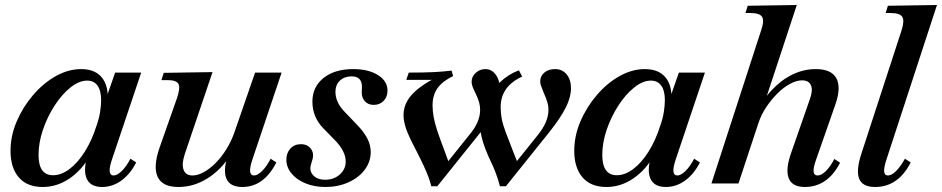

<svg xmlns="http://www.w3.org/2000/svg" viewBox="-20 -733 3763 767"><path d="M151 14Q88 14 55 -24.5Q22 -63 22 -130Q22 -190 46.5 -247.5Q71 -305 112 -353Q153 -401 203 -429Q253 -457 304 -457Q365 -457 392 -416.5Q419 -376 406 -306H392L440 -443H544L427 -95Q406 -32 434 -32Q448 -32 466.5 -50Q485 -68 501 -99L524 -84Q500 -37 464.5 -11.5Q429 14 388 14Q338 14 324.5 -24Q311 -62 336 -133L344 -118Q309 -55 258.5 -20.5Q208 14 151 14ZM192 -33Q225 -33 258 -58Q291 -83 319 -127.5Q347 -172 366 -232Q376 -260 380 -286.5Q384 -313 384 -333Q384 -371 369.5 -391Q355 -411 328 -411Q296 -411 261.5 -383.5Q227 -356 198 -311Q169 -266 151.5 -214.5Q134 -163 134 -114Q134 -33 192 -33Z M693 14Q629 14 610 -26Q591 -66 617 -142L687 -341Q701 -382 693 -397.5Q685 -413 649 -413H625L634 -442L829 -445L718 -117Q705 -77 713.5 -54.5Q722 -32 749 -32Q770 -32 794.5 -45.5Q819 -59 842.5 -83Q866 -107 885 -138Q904 -169 916 -203L999 -443H1105L988 -95Q967 -32 995 -32Q1009 -32 1027.5 -50.5Q1046 -69 1061 -99L1084 -84Q1034 14 948 14Q898 14 884 -20.5Q870 -55 893 -122L904 -118Q864 -55 809 -20.5Q754 14 693 14Z M1280 14Q1236 14 1200.5 -0.5Q1165 -15 1144.5 -40Q1124 -65 1124 -95Q1124 -122 1140 -139.5Q1156 -157 1182 -157Q1209 -157 1222.5 -138Q1236 -119 1227 -92L1223 -78Q1214 -52 1230.5 -33.5Q1247 -15 1279 -15Q1314 -15 1337.5 -36Q1361 -57 1361 -88Q1361 -129 1317 -174L1272 -220Q1228 -265 1228 -327Q1228 -386 1272.5 -421.5Q1317 -457 1391 -457Q1452 -457 1490 -433Q1528 -409 1528 -371Q1528 -346 1512.5 -330Q1497 -314 1473 -314Q1451 -314 1438 -328Q1425 -342 1425 -364L1426 -385Q1426 -428 1385 -428Q1356 -428 1338 -411Q1320 -394 1320 -366Q1320 -324 1357 -286L1405 -236Q1434 -206 1447.5 -179.5Q1461 -153 1461 -126Q1461 -87 1437 -55Q1413 -23 1371.5 -4.5Q1330 14 1280 14Z M1703 11Q1698 -9 1691 -27.5Q1684 -46 1672 -72Q1660 -98 1640 -137Q1613 -188 1602.5 -218Q1592 -248 1592 -273Q1592 -317 1624 -353.5Q1656 -390 1729 -427L1741 -414H1603L1613 -443Q1677 -443 1714.5 -445Q1752 -447 1784 -451L1790 -429Q1748 -409 1728 -381Q1708 -353 1708 -312Q1708 -290 1712.5 -265Q1717 -240 1727.5 -208.5Q1738 -177 1756 -130L1777 -72L1733 -42L1854 -193Q1877 -220 1887.5 -245Q1898 -270 1898 -294Q1898 -309 1894 -324Q1890 -339 1878 -364Q1870 -380 1867 -389Q1864 -398 1864 -407Q1864 -427 1880.5 -442Q1897 -457 1919 -457Q1944 -457 1960.5 -434.5Q1977 -412 1977 -375Q1977 -300 1901 -206L1727 11ZM1977 11Q1974 -2 1970 -14.5Q1966 -27 1959.5 -44.5Q1953 -62 1940 -89Q1918 -136 1908 -170.5Q1898 -205 1897 -242L1940 -344Q1947 -376 1979.5 -406.5Q2012 -437 2053 -452L2066 -427Q1980 -388 1980 -305Q1980 -283 1984 -260.5Q1988 -238 1999 -208Q2010 -178 2029 -130L2052 -72L2007 -42L2128 -193Q2171 -246 2171 -294Q2171 -310 2166 -326.5Q2161 -343 2151 -365Q2144 -384 2141 -391.5Q2138 -399 2138 -407Q2138 -429 2154.5 -443Q2171 -457 2198 -457Q2226 -457 2243.5 -436Q2261 -415 2261 -381Q2261 -345 2240.5 -304Q2220 -263 2175 -206L2001 11Z M2403 14Q2340 14 2307 -24.5Q2274 -63 2274 -130Q2274 -190 2298.5 -247.5Q2323 -305 2364 -353Q2405 -401 2455 -429Q2505 -457 2556 -457Q2617 -457 2644 -416.5Q2671 -376 2658 -306H2644L2692 -443H2796L2679 -95Q2658 -32 2686 -32Q2700 -32 2718.5 -50Q2737 -68 2753 -99L2776 -84Q2752 -37 2716.5 -11.5Q2681 14 2640 14Q2590 14 2576.5 -24Q2563 -62 2588 -133L2596 -118Q2561 -55 2510.5 -20.5Q2460 14 2403 14ZM2444 -33Q2477 -33 2510 -58Q2543 -83 2571 -127.5Q2599 -172 2618 -232Q2628 -260 2632 -286.5Q2636 -313 2636 -333Q2636 -371 2621.5 -391Q2607 -411 2580 -411Q2548 -411 2513.5 -383.5Q2479 -356 2450 -311Q2421 -266 2403.5 -214.5Q2386 -163 2386 -114Q2386 -33 2444 -33Z M3195 14Q3145 14 3131 -20.5Q3117 -55 3140 -121L3216 -339Q3228 -373 3219.5 -392.5Q3211 -412 3184 -412Q3162 -412 3136 -398Q3110 -384 3085.5 -359.5Q3061 -335 3041 -305Q3021 -275 3010 -242L2930 0H2822L3020 -610Q3034 -650 3024.5 -665.5Q3015 -681 2978 -681H2958L2967 -710L3163 -713L3017 -270L2998 -274Q3024 -331 3062 -372Q3100 -413 3145 -435Q3190 -457 3239 -457Q3301 -457 3321 -420.5Q3341 -384 3317 -315L3239 -92Q3218 -32 3246 -32Q3261 -32 3279 -49.5Q3297 -67 3313 -98L3336 -83Q3286 14 3195 14Z M3476 14Q3425 14 3412 -19.5Q3399 -53 3422 -122L3581 -610Q3594 -650 3584.5 -665.5Q3575 -681 3538 -681H3518L3527 -710L3723 -713L3521 -95Q3500 -32 3527 -32Q3542 -32 3560 -50Q3578 -68 3595 -99L3618 -84Q3568 14 3476 14Z"/></svg>

Font: Baskervville SemiBold
Style: Italic
Weight: 600
Italic angle: -18°
Version: Version 1.100